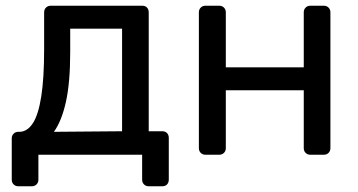

<svg xmlns="http://www.w3.org/2000/svg" viewBox="-20 -540 1249 670"><path d="M44 110Q34 110 27.5 103.5Q21 97 21 87V-57Q21 -67 27.5 -73.5Q34 -80 44 -80H49Q76 -81 95 -110.5Q114 -140 124 -203.5Q134 -267 134 -369V-497Q134 -507 140.5 -513.5Q147 -520 157 -520H476Q487 -520 493 -513.5Q499 -507 499 -497V-82H546Q557 -82 563 -75.5Q569 -69 569 -59V87Q569 97 563 103.5Q557 110 546 110H499Q489 110 482.5 103.5Q476 97 476 87V0H114V87Q114 97 107.5 103.5Q101 110 91 110ZM168 -80 406 -82V-440H225V-358Q225 -252 210 -184.5Q195 -117 168 -80Z M697 0Q687 0 680.5 -6.5Q674 -13 674 -23V-497Q674 -507 680.5 -513.5Q687 -520 697 -520H745Q755 -520 761.5 -513.5Q768 -507 768 -497V-305H1040V-497Q1040 -507 1046.5 -513.5Q1053 -520 1063 -520H1110Q1120 -520 1126.5 -513.5Q1133 -507 1133 -497V-23Q1133 -13 1126.5 -6.5Q1120 0 1110 0H1063Q1053 0 1046.5 -6.5Q1040 -13 1040 -23V-225H768V-23Q768 -13 761.5 -6.5Q755 0 745 0Z"/></svg>

Font: Rubik Light
Style: Regular
Weight: 400
Version: Version 2.101